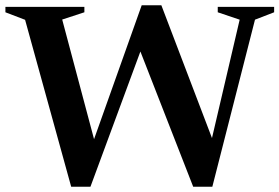

<svg xmlns="http://www.w3.org/2000/svg" viewBox="-30 -701 1058 727"><path d="M521 -558.5 312.5 6H239.5L65 -626L-9.5 -654.5V-675H289.5V-654.5L205.5 -627L338.5 -127.5L308.5 -124.5L506.5 -681H581L796 -117L756 -107L877.5 -626.5L794.5 -654.5V-675H1008V-654.5L935.5 -626.5L774 6H701.5L485 -548.5Z"/></svg>

Font: Newsreader 24pt SemiBold
Style: Regular
Weight: 600
Designer: Hugues Gentile
Foundry: Production Type
Version: Version 1.003